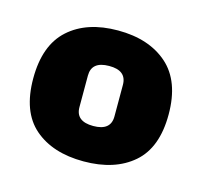

<svg xmlns="http://www.w3.org/2000/svg" viewBox="-57 -853 436 414"><g transform="rotate(15 161.0 -646.0)"><path d="M200.2 -610.8V-681.2Q200.2 -713.4 161.1 -713.1Q122.1 -712.9 122.1 -681.2V-610.8Q122.1 -579.1 161.1 -579.1Q200.2 -579.1 200.2 -610.8ZM270.8 -755.6Q312 -719.2 312 -645Q312 -570.8 271 -535.4Q230 -500 160.6 -500Q91.3 -500 50.5 -535.4Q9.8 -570.8 9.8 -645Q9.8 -719.2 50.3 -755.6Q90.8 -792 160.2 -792Q229.5 -792 270.8 -755.6Z"/></g></svg>

Font: AlfaSlabOne-Regular
Style: Regular
Weight: 400
Designer: JM Sole
Foundry: JM Sole
Version: Version 1.001